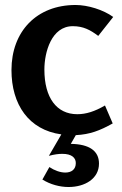

<svg xmlns="http://www.w3.org/2000/svg" viewBox="-20 -530 490 770"><path d="M283 -510C127 -510 26 -404 26 -249C26 -111 95 -9 226 9L176 95C198 89 216 87 230 87C268 87 284 103 284 124C284 150 266 162 242 162C222 162 199 154 178 140L150 190C182 210 220 220 255 220C320 220 377 187 377 126C377 75 338 48 264 47L284 12C341 9 380 -6 432 -35L401 -107C360 -83 325 -72 290 -72C207 -72 158 -138 158 -251C158 -320 186 -425 272 -425C314 -425 342 -410 374 -386L434 -462C394 -491 332 -510 283 -510Z"/></svg>

Font: Rosario
Style: Bold
Weight: 700
Designer: Hector Gatti
Foundry: Omnibus Type
Version: Version 1.100